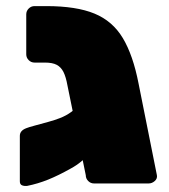

<svg xmlns="http://www.w3.org/2000/svg" viewBox="-20 -601 554 629"><path d="M288 0Q277 0 269 -8Q261 -16 261 -27L201 -321Q196 -349 188 -365Q180 -381 166 -388.5Q152 -396 127 -396H93Q82 -396 74 -404Q66 -412 66 -423V-554Q66 -565 74 -573Q82 -581 93 -581H132Q230 -581 289.5 -556.5Q349 -532 382.5 -476Q416 -420 434 -327L494 -27Q496 -16 487 -8Q478 0 467 0ZM212 -49Q171 -26 137.5 -12.5Q104 1 69 8Q59 9 52 6Q45 3 45 -7V-156Q45 -173 66 -181Q73 -184 93.5 -189.5Q114 -195 137.5 -201.5Q161 -208 176 -214Q197 -222 214.5 -235Q232 -248 246.5 -266.5Q261 -285 273 -310L331 -300Q324 -227 310.5 -178.5Q297 -130 273 -99.5Q249 -69 212 -49Z"/></svg>

Font: Rubik Black
Style: Regular
Weight: 900
Designer: Hubert and Fischer
Foundry: Hubert and Fischer
Version: Version 2.300;gftools[0.9.30]